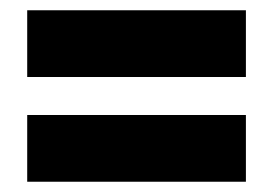

<svg xmlns="http://www.w3.org/2000/svg" viewBox="-20 -519 539 374"><path d="M33 -499H459V-369H33ZM33 -295H459V-165H33Z"/></svg>

Font: Khand Variable Light
Style: Regular
Weight: 300
Designer: Satya Rajpurohit
Foundry: Indian Type Foundry
Version: Version 3.000